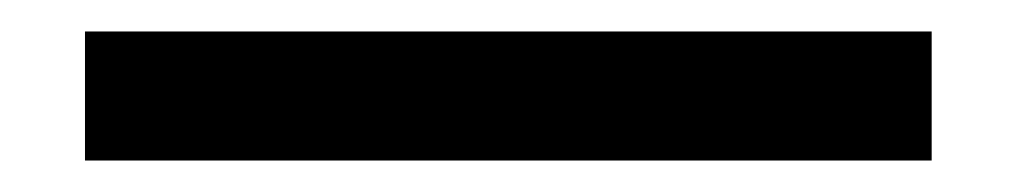

<svg xmlns="http://www.w3.org/2000/svg" viewBox="-20 100 652 122"><path d="M34 120V202H572V120Z"/></svg>

Font: Charger Sport
Style: SeBdNrw
Weight: 600
Designer: Jasper
Foundry: Cannot Into Space Fonts
Version: Version 1.1